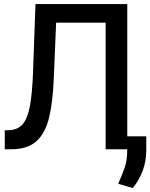

<svg xmlns="http://www.w3.org/2000/svg" viewBox="-20 -748 753 962"><path d="M3.9 0V-95.2L24.9 -95.7Q68.4 -97.2 93.3 -125.5Q118.2 -153.8 129.9 -217Q141.6 -280.3 145.5 -385.3L157.7 -727.5H617.7V0H509.3V-634.3H261.2L249.5 -356.4Q245.1 -239.7 226.3 -160.4Q207.5 -81.1 162.6 -40.5Q117.7 0 35.2 0ZM712.9 -64.9V7.8Q711.9 110.8 645.5 194.3L572.3 172.9Q589.8 132.8 603.5 95Q617.2 57.1 617.2 12.2V-64.9Z"/></svg>

Font: Inter Tight Medium
Style: Regular
Weight: 500
Designer: Rasmus Andersson
Foundry: rsms
Version: Version 3.004; ttfautohint (v1.8.4.7-5d5b)